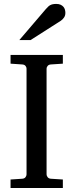

<svg xmlns="http://www.w3.org/2000/svg" viewBox="-20 -948 370 968"><path d="M33.2 0V-43L92.8 -46.9Q103.5 -47.9 108.6 -54.7Q113.8 -61.5 113.8 -68.8V-602.1Q113.8 -609.4 108.6 -615.7Q103.5 -622.1 92.8 -623L33.2 -627V-670.9H296.9V-627L235.8 -623Q225.6 -622.1 220.2 -615.7Q214.8 -609.4 214.8 -602.1V-68.8Q214.8 -61.5 220.2 -54.7Q225.6 -47.9 235.8 -46.9L296.9 -43V0ZM309.6 -883.3Q309.6 -869.6 303 -859.9Q296.4 -850.1 286.6 -843.3L134.3 -746.1H77.6L210.4 -901.4Q216.3 -907.7 221.2 -912.8Q226.1 -918 231.9 -921.4Q237.8 -924.8 245.4 -926.5Q252.9 -928.2 263.7 -928.2Q276.9 -928.2 285.6 -924.1Q294.4 -919.9 299.8 -913.6Q305.2 -907.2 307.4 -899.2Q309.6 -891.1 309.6 -883.3Z"/></svg>

Font: Charis SIL APac
Style: Regular
Weight: 400
Foundry: SIL International
Version: Version 5.000